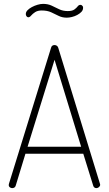

<svg xmlns="http://www.w3.org/2000/svg" viewBox="-20 -969 561 989"><path d="M43 0Q39 0 34.5 -2Q30 -4 27.5 -7.5Q25 -11 25 -16Q25 -20 26 -22L243 -723Q245 -731 250 -734Q255 -737 261 -737Q267 -737 272.5 -733.5Q278 -730 280 -723L495 -22Q496 -20 496 -17Q496 -13 493 -9Q490 -5 485.5 -2.5Q481 0 476 0Q471 0 466.5 -3Q462 -6 460 -13L409 -177H111L61 -13Q59 -6 54 -3Q49 0 43 0ZM122 -213H398L261 -661ZM324 -878Q300 -878 281.5 -887.5Q263 -897 243 -906Q223 -915 195 -915Q174 -915 161 -906.5Q148 -898 140.5 -889Q133 -880 126 -880Q123 -880 120 -882Q117 -884 115 -888Q113 -892 113 -897Q113 -907 121.5 -916Q130 -925 144 -932.5Q158 -940 173.5 -944.5Q189 -949 202 -949Q227 -949 246 -940Q265 -931 284.5 -921.5Q304 -912 329 -912Q352 -912 363 -920Q374 -928 380 -936Q386 -944 394 -944Q398 -944 401 -942Q404 -940 406 -937Q408 -934 408 -929Q408 -917 399.5 -908Q391 -899 378 -892Q365 -885 350.5 -881.5Q336 -878 324 -878Z"/></svg>

Font: Dosis ExtraLight
Style: Regular
Weight: 250
Designer: EdgarTolentino, PabloImpallari, IginoMarini
Foundry: EdgarTolentino, PabloImpallari, IginoMarini
Version: Version 3.001; ttfautohint (v1.8.2)